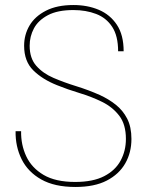

<svg xmlns="http://www.w3.org/2000/svg" viewBox="-20 -732 585 764"><path d="M280 12Q197 12 144 -18Q91 -48 66 -98.5Q41 -149 42 -210H64Q63 -156 84.5 -110Q106 -64 153.5 -36Q201 -8 279 -8Q350 -8 394.5 -31Q439 -54 460 -93Q481 -132 481 -179Q481 -237 454.5 -271.5Q428 -306 386.5 -326.5Q345 -347 297 -361.5Q249 -376 207 -393Q149 -416 112.5 -452Q76 -488 76 -550Q76 -594 97.5 -630.5Q119 -667 163 -689.5Q207 -712 272 -712Q328 -712 373 -693Q418 -674 445 -633.5Q472 -593 472 -528H450Q450 -589 426.5 -625Q403 -661 362.5 -676.5Q322 -692 272 -692Q209 -692 170.5 -671.5Q132 -651 115 -619Q98 -587 98 -550Q98 -500 124.5 -470Q151 -440 193 -422Q235 -404 283.5 -389Q332 -374 377 -354Q412 -338 440.5 -315.5Q469 -293 486 -260Q503 -227 503 -179Q503 -125 478.5 -82Q454 -39 405 -13.5Q356 12 280 12Z"/></svg>

Font: DM Sans 11pt Thin
Style: Regular
Weight: 250
Version: Version 4.004;gftools[0.9.30]